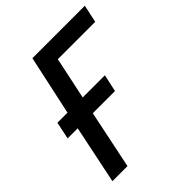

<svg xmlns="http://www.w3.org/2000/svg" viewBox="-199 -835 955 955"><g transform="rotate(-45 278.5 -357.0)"><path d="M37 0H143L207 -308H363L383 -399H227L274 -621H537L557 -714H188L120 -399H49L30 -308H101Z"/></g></svg>

Font: Noto Sans Medium
Style: Italic
Weight: 500
Italic angle: -12°
Designer: Monotype Design Team
Foundry: Monotype Imaging Inc.
Version: Version 2.013